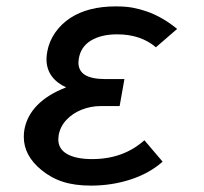

<svg xmlns="http://www.w3.org/2000/svg" viewBox="-20 -574 640 601"><path d="M109.5 -42Q54.5 -87 54.5 -145.5Q54.5 -158.5 56.5 -169Q64.5 -212 97.2 -245.2Q130 -278.5 187 -300.5Q157.5 -314 141.5 -336.2Q125.5 -358.5 125.5 -389Q125.5 -399 128 -413Q134 -445 152.8 -472Q171.5 -499 200.5 -518Q256 -554 342.5 -554Q373.5 -554 396 -549.8Q418.5 -545.5 440 -538Q488.5 -521 534.5 -483.5L468 -426Q420.5 -466.5 347 -466.5Q296.5 -466.5 264.2 -446.8Q232 -427 226.5 -389Q226 -384 225.5 -378.5Q225.5 -352 246.5 -339.2Q267.5 -326.5 309.5 -326.5H369.5L354.5 -242H295.5Q264 -242 235.2 -230.5Q206.5 -219 187.2 -198Q168 -177 163.5 -150Q162.5 -142 162.5 -138Q162.5 -107.5 190.2 -91.8Q218 -76 268.5 -76Q366 -76 432 -135L489 -68Q448 -31.5 389 -12.2Q330 7 264.5 7Q214.5 7 177.5 -4.8Q140.5 -16.5 109.5 -42Z"/></svg>

Font: JuliaMono SemiBold
Style: Italic
Weight: 600
Italic angle: -9°
Monospace: yes
Designer: cormullion
Foundry: corm
Version: Version 0.056; ttfautohint (v1.8.4)